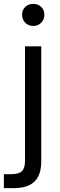

<svg xmlns="http://www.w3.org/2000/svg" viewBox="-47 -751 310 991"><path d="M-27 220V148H12Q50 148 66 132.5Q82 117 82 80V-512H166V82Q166 130 150 160.5Q134 191 102.5 205.5Q71 220 25 220ZM125 -617Q100 -617 83.5 -633.5Q67 -650 67 -675Q67 -700 83.5 -715.5Q100 -731 125 -731Q149 -731 165.5 -715.5Q182 -700 182 -675Q182 -650 165.5 -633.5Q149 -617 125 -617Z"/></svg>

Font: DM Sans 12pt
Style: Regular
Weight: 400
Version: Version 4.004;gftools[0.9.30]